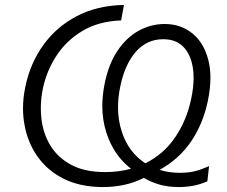

<svg xmlns="http://www.w3.org/2000/svg" viewBox="-20 -746 917 776"><path d="M396 10Q305 10 238.5 -23Q172 -56 131.5 -113.5Q91 -171 78.5 -244.5Q73 -275.5 73 -308Q73 -352 83 -398Q102.5 -491 155.5 -564.5Q208.5 -638 290.8 -681Q373 -724 481 -726L469.5 -663.5Q378.5 -660 313.5 -621.2Q248.5 -582.5 208.5 -521.2Q168.5 -460 153.5 -389Q145 -348.5 145 -309Q145 -287 147.5 -265.5Q154.5 -205 184.5 -156.5Q214.5 -108 269 -79.2Q323.5 -50.5 404.5 -50.5Q460.5 -50.5 509.5 -64Q440.5 -117 410.5 -208Q393.5 -260 393.5 -318Q393.5 -361.5 403 -408Q419 -488 455.5 -541.8Q492 -595.5 541.2 -622.2Q590.5 -649 645.5 -649Q710.5 -649 757.2 -611.2Q804 -573.5 822 -503.5Q830.5 -470.5 830.5 -431.5Q830.5 -387.5 819.5 -335.5Q799.5 -243 751.5 -173Q703.5 -103 625 -59.5Q663 -47.5 706.5 -47.5Q741.5 -47.5 768 -54.2Q794.5 -61 825 -74.5L818 -13Q787.5 0 759.5 5Q731.5 10 703.5 10Q659.5 10 624.5 0Q589.5 -10 561.5 -27Q521 -7 480.2 1.5Q439.5 10 396 10ZM466.5 -398.5Q457 -353.5 457 -312.5Q457 -260 472.5 -213Q500 -129.5 567.5 -86Q642 -123 688.2 -191.5Q734.5 -260 752.5 -345.5Q762.5 -392 762.5 -431.5Q762.5 -452.5 759.5 -471.5Q751 -526 721 -556.8Q691 -587.5 640 -587.5Q573.5 -587.5 529.2 -537Q485 -486.5 466.5 -398.5Z"/></svg>

Font: Heraclito Light
Style: Italic
Weight: 300
Italic angle: -12°
Designer: Kostas Bartsokas (font) & Cristiano Sobral (main changes)
Foundry: Kostas Bartsokas (font) & Cristiano Sobral (main changes)
Version: Version 1.00;July 8, 2020;FontCreator 13.0.0.2655 64-bit